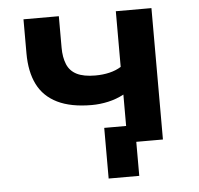

<svg xmlns="http://www.w3.org/2000/svg" viewBox="-48 -547 750 725"><g transform="rotate(-5 327.5 -184.5)"><path d="M451 129H335V-63H524V0H451ZM418 0V-182Q390 -167 358.5 -160Q327 -153 296 -153Q217 -153 166 -178Q115 -203 91 -251Q67 -299 67 -369V-498H201V-379Q201 -342 212 -315.5Q223 -289 249 -276Q275 -263 319 -263Q348 -263 373 -269Q398 -275 417 -287V-498H552V0Z"/></g></svg>

Font: Nunito Sans 8pt
Style: Bold
Weight: 700
Version: Version 3.101;gftools[0.9.27]